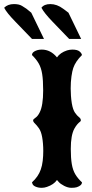

<svg xmlns="http://www.w3.org/2000/svg" viewBox="-125 -878 441 923"><path d="M75.7 -639.6Q118.2 -639.6 148.9 -602.1Q164.6 -625 197.3 -635.7Q210 -639.6 223.1 -639.6Q247.1 -639.6 257.8 -630.4Q267.6 -622.1 269 -613.3Q237.8 -582.5 227.1 -550.8Q222.2 -536.6 218.5 -510.5Q214.8 -484.4 214.8 -452.6Q214.8 -435.5 216.1 -417.5Q217.3 -399.4 220.2 -381.3Q225.6 -350.1 235.8 -335.7Q246.1 -321.3 254.9 -314.7Q263.7 -308.1 263.7 -299.3Q263.7 -295.4 258.8 -292Q253.9 -288.6 246.8 -280.5Q239.7 -272.5 232.4 -259.3Q215.3 -228 215.3 -162.1Q215.3 -118.2 220.2 -89.1Q225.1 -60.1 237.1 -40Q249 -20 269 -1.5Q269 13.7 244.1 22Q234.9 24.9 218.3 24.9Q201.7 24.9 183.3 15.4Q165 5.9 157.2 -3.4L148.9 -12.7Q133.8 9.3 100.6 20.5Q88.4 24.9 75.2 24.9Q59.1 24.9 46.1 19.3Q33.2 13.7 30.8 4.9L28.8 -1.5Q59.1 -28.8 70.8 -62.5Q77.6 -81.1 80.3 -104.7Q83 -128.4 83 -152.3Q83 -170.9 81.5 -188.2Q80.1 -205.6 77.6 -218.8Q72.8 -246.1 62.3 -261Q51.8 -275.9 43 -284.2Q34.2 -292.5 34.2 -299.3Q34.2 -304.7 45.2 -311.8Q56.2 -318.8 65.4 -336.9Q82.5 -369.6 82.5 -443.4Q82.5 -493.2 77.6 -522.9Q72.8 -552.7 61 -573Q49.3 -593.3 28.8 -613.3Q28.8 -628.9 53.7 -636.7Q63.5 -639.6 75.7 -639.6ZM28.8 -690.9 -50.8 -773.4Q-93.3 -816.9 -105 -840.8Q-87.9 -858.4 -57.6 -858.4Q-32.7 -858.4 -18.8 -849.4Q-4.9 -840.3 1.5 -836.4Q9.8 -830.1 17.8 -823.2Q25.9 -816.4 25.4 -816.9L86.4 -690.9ZM207.5 -690.9 127.9 -773.4Q86.9 -815.9 74.2 -840.8Q87.4 -858.4 116.7 -858.4Q148.9 -858.4 178.7 -835.9L191.9 -826.2L204.1 -816.9L265.1 -690.9Z"/></svg>

Font: Sancreek
Style: Regular
Weight: 400
Designer: Vernon Adams
Foundry: Vernon Adams
Version: Version 1.100; ttfautohint (v1.8.4.7-5d5b)